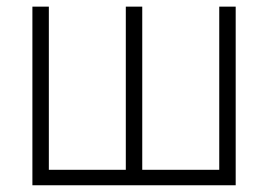

<svg xmlns="http://www.w3.org/2000/svg" viewBox="-20 -550 797 570"><path d="M125 -530.3V-45.9H353.5V-530.3H402.3V-45.9H630.9V-530.3H679.7V0H76.2V-530.3Z"/></svg>

Font: Pretendard Std ExtraLight
Style: Regular
Weight: 200
Designer: Base glyphs from Inter by Rasmus Andersson; Hangeul glyphs from Noto Sans CJK(Source Han Sans) by Jang Soo-young and Kan
Foundry: Kil Hyung-jin
Version: Version 1.309